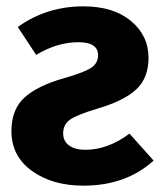

<svg xmlns="http://www.w3.org/2000/svg" viewBox="-20 -568 511 605"><path d="M243 -548Q337 -548 392.5 -502Q448 -456 448 -386Q448 -322 409 -286Q370 -250 288 -226Q221 -206 200 -190.5Q179 -175 179 -148Q179 -123 198 -109.5Q217 -96 249 -96Q320 -96 388 -147L464 -62Q377 17 243 17Q145 17 80.5 -29.5Q16 -76 16 -155Q16 -223 57 -260.5Q98 -298 183 -322Q249 -341 269 -355.5Q289 -370 289 -394Q289 -435 227 -435Q160 -435 94 -395L36 -483Q127 -548 243 -548Z"/></svg>

Font: FiraGO
Style: Bold
Weight: 700
Designer: bBox Type
Foundry: bBox Type GmbH
Version: Version 1.001;PS 001.001;hotconv 1.0.88;makeotf.lib2.5.64775